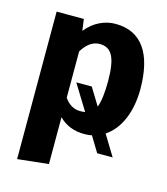

<svg xmlns="http://www.w3.org/2000/svg" viewBox="-114 -637 825 947"><g transform="rotate(15 298.5 -163.0)"><path d="M560 -267C560 -446 495 -548 359 -548C306 -548 250 -524 209 -472L201 -531H62V222L220 205V-34C254 0 297 17 349 17C364 17 377 16 388 13L436 92H515L451 -13C520 -58 560 -152 560 -267ZM301 -87C268 -87 241 -103 220 -134V-370C244 -410 274 -432 309 -432C368 -432 396 -390 396 -265C396 -204 390 -159 379 -131L325 -219H246L326 -89C321 -88 312 -87 301 -87Z"/></g></svg>

Font: Fira Sans
Style: Bold
Weight: 700
Designer: Carrois Corporate & Edenspiekermann AG
Foundry: Carrois Corporate GbR & Edenspiekermann AG
Version: Version 4.203